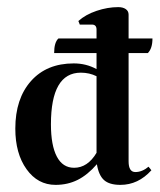

<svg xmlns="http://www.w3.org/2000/svg" viewBox="-20 -510 448 539"><path d="M397 -42 405 -32Q368 9 318 9Q287 9 272 -4.5Q257 -18 252 -49Q226 -19 198 -5Q170 9 136 9Q86 9 54.5 -35Q23 -79 23 -149Q23 -233 67 -282.5Q111 -332 187 -332Q222 -332 251 -316V-361H132Q132 -391 144 -402H251V-427Q251 -441 238 -441H204L200 -451Q220 -469 251 -479.5Q282 -490 312 -490Q325 -490 333 -484.5Q341 -479 341 -469V-402H408Q408 -374 395 -361H341V-57Q341 -27 360 -27Q379 -27 397 -42ZM251 -81V-296Q231 -306 207 -306Q123 -306 123 -161Q123 -102 139.5 -70.5Q156 -39 188 -39Q226 -39 251 -81Z"/></svg>

Font: Katibeh
Style: Regular
Weight: 400
Designer: Arabic design by Kourosh Beigpour, Latin design by Eduardo Tunni, engineering by Lasse Fister
Version: Version 1.0010g